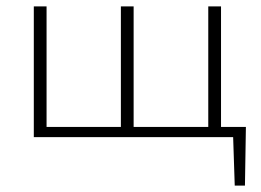

<svg xmlns="http://www.w3.org/2000/svg" viewBox="-20 -430 819 602"><path d="M748 152H716L711 0H86V-410H126V-32H359V-410H399V-32H633V-410H673V-32H751Z"/></svg>

Font: Ysabeau Light
Style: Regular
Weight: 300
Designer: Christian Thalmann (Catharsis Fonts)
Version: Version 0.003